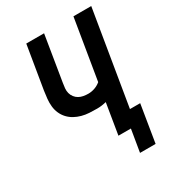

<svg xmlns="http://www.w3.org/2000/svg" viewBox="-208 -853 1017 1121"><g transform="rotate(-30 300.0 -292.5)"><path d="M507 150H402L427 0H343L377 -207Q361 -203 345.5 -201Q330 -199 315 -199Q289 -199 263 -200.5Q237 -202 213 -208.5Q189 -215 168 -226.5Q147 -238 130.5 -255.5Q114 -273 104 -295.5Q94 -318 91.5 -343Q89 -368 91.5 -393.5Q94 -419 98 -445L146 -735H266L216 -429Q213 -412 211.5 -395Q210 -378 214 -362.5Q218 -347 228 -334Q238 -321 251.5 -313.5Q265 -306 281 -303Q297 -300 314 -300Q336 -300 357.5 -307.5Q379 -315 397 -330L464 -735H584L479 -101H548Z"/></g></svg>

Font: Iosevka Extended
Style: Bold Italic
Weight: 700
Width: 7
Italic angle: -9°
Monospace: yes
Designer: Belleve Invis
Foundry: Belleve Invis
Version: Version 32.5.0; ttfautohint (v1.8.4)